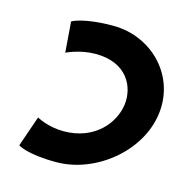

<svg xmlns="http://www.w3.org/2000/svg" viewBox="-79 -547 609 629"><g transform="rotate(15 225.5 -232.0)"><path d="M34 -14C34 -14 64 8 165 8C296 8 431 -98 449 -231C467 -364 362 -472 230 -472C129 -472 93 -450 93 -450L101 -346C101 -346 145 -368 199 -368C306 -368 341 -293 333 -232C325 -170 269 -96 162 -96C108 -96 70 -118 70 -118Z"/></g></svg>

Font: Hussar Tani
Style: Kurs
Weight: 700
Foundry: Cannot Into Space Fonts
Version: Version 0.92